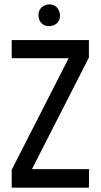

<svg xmlns="http://www.w3.org/2000/svg" viewBox="-20 -869 467 889"><path d="M158.2 -797.9Q158.2 -832 188.5 -844.7Q198.2 -848.6 208 -848.6Q241.2 -848.6 253.9 -817.4Q257.8 -808.6 257.8 -797.9Q257.8 -764.6 228.5 -752Q217.8 -748 208 -748Q174.8 -748 162.1 -777.3Q158.2 -788.1 158.2 -797.9ZM34.2 0V-83L297.9 -599.6H34.2V-683.6H391.6V-602.5L127.9 -85.9H392.6L391.6 0Z"/></svg>

Font: Post No Bills Colombo SemiBold
Style: Regular
Weight: 600
Designer: Kosala Senevirathne, Siva Puranthara, Lasantha Premarathna, Tharique Azeez
Foundry: Mooniak
Version: Version 1.220 ; ttfautohint (v1.6)